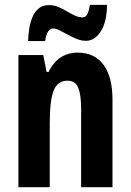

<svg xmlns="http://www.w3.org/2000/svg" viewBox="-20 -775 541 795"><path d="M301.8 -557.1Q371.1 -557.1 408.4 -507.1Q445.8 -457 445.8 -361.8V0H315.9V-324.2Q315.9 -381.8 304.2 -411.4Q292.5 -440.9 259.8 -440.9Q218.8 -440.9 202.4 -400.9Q186 -360.8 186 -263.2V0H56.2V-546.9H159.2L172.9 -477.1H181.2Q193.4 -502.9 210.9 -520.8Q228.5 -538.6 251.5 -547.9Q274.4 -557.1 301.8 -557.1ZM96.2 -605Q97.2 -628.4 100.8 -654.3Q104.5 -680.2 113.8 -702.9Q123 -725.6 139.9 -739.7Q156.7 -753.9 183.1 -753.9Q203.1 -753.9 221.2 -746.3Q239.3 -738.8 256.3 -728.5Q273.4 -718.3 289.6 -710.7Q305.7 -703.1 321.3 -703.1Q335 -703.1 341.8 -716.8Q348.6 -730.5 352.1 -754.9H423.3Q421.9 -682.6 397 -644.3Q372.1 -606 335.9 -606Q316.9 -606 297.6 -613.8Q278.3 -621.6 260.3 -631.6Q242.2 -641.6 226.6 -649.4Q210.9 -657.2 199.2 -657.2Q188.5 -657.2 179.4 -644.8Q170.4 -632.3 167 -605Z"/></svg>

Font: Open Sans Condensed
Style: Regular
Weight: 400
Width: 3
Designer: Monotype Design Team
Foundry: Monotype Imaging Inc.
Version: Version 3.000